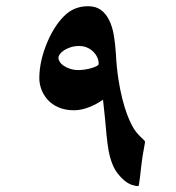

<svg xmlns="http://www.w3.org/2000/svg" viewBox="-20 -511 575 627"><path d="M453.6 -47.9Q453.6 -46.4 452.4 -39.6Q451.2 -32.7 449.5 -23.2Q447.8 -13.7 445.8 -2.4Q443.8 8.8 442.9 18.6Q441.4 27.3 440.2 40.8Q439 54.2 437.3 66.7Q435.5 79.1 434.3 87.9Q433.1 96.7 431.6 96.7Q421.4 96.7 409.4 92.3Q397.5 87.9 386 78.4Q374.5 68.8 363.8 54.9Q353 41 346.2 22.5Q338.9 3.9 334.7 -19Q330.6 -42 328.1 -68.1Q325.7 -94.2 323 -123.5Q320.3 -152.8 316.4 -185.5Q294.4 -169.9 269.3 -160.4Q244.1 -150.9 221.7 -150.9Q192.9 -150.9 171.1 -160.4Q149.4 -169.9 135.5 -185.5Q121.6 -201.2 115 -219.5Q108.4 -237.8 108.4 -255.4Q108.4 -311.5 134.8 -374Q157.2 -426.3 189.2 -458.5Q221.2 -490.7 267.6 -490.7Q292.5 -490.7 309.1 -478.8Q325.7 -466.8 336.2 -445.8Q346.7 -424.8 351.6 -396.5Q356.4 -368.2 358.4 -335.9Q360.8 -290 366.5 -253.7Q372.1 -217.3 379.4 -188.5Q386.7 -159.7 394.8 -138.2Q402.8 -116.7 410.6 -102.1Q417 -89.4 424.8 -79.8Q432.6 -70.3 439 -64.2Q445.3 -58.1 449.5 -54.2Q453.6 -50.3 453.6 -47.9ZM302.2 -302.2Q302.2 -314 297.4 -324.2Q292.5 -334.5 283.9 -342.8Q275.4 -351.1 263.7 -356Q252 -360.8 238.3 -360.8Q223.6 -360.8 211.4 -356.9Q199.2 -353 190.2 -347.4Q181.2 -341.8 176 -335Q170.9 -328.1 170.9 -322.3Q170.9 -315.9 175.3 -308.8Q179.7 -301.8 188.5 -295.9Q197.3 -290 209.5 -286.1Q221.7 -282.2 237.3 -282.2Q247.6 -282.2 259 -284.2Q270.5 -286.1 280.3 -289.1Q290 -292 296.1 -295.4Q302.2 -298.8 302.2 -302.2Z"/></svg>

Font: Accordance
Style: Bold
Weight: 700
Version: Version 1.2 (build January 31, 2020) Miklal Software Solutio